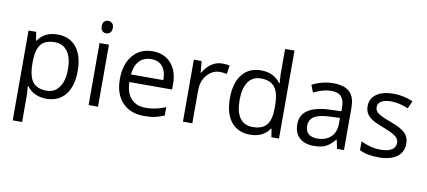

<svg xmlns="http://www.w3.org/2000/svg" viewBox="-84 -1076 3628 1632"><g transform="rotate(10 1730.5 -260.0)"><path d="M335 9.8Q282.7 9.8 239.5 -9.5Q196.3 -28.8 167 -68.8H161.1Q167 -22 167 20V240.2H85.9V-535.2H151.9L163.1 -461.9H167Q198.2 -505.9 239.7 -525.4Q281.2 -544.9 335 -544.9Q441.4 -544.9 499.3 -472.2Q557.1 -399.4 557.1 -268.1Q557.1 -136.2 498.3 -63.2Q439.5 9.8 335 9.8ZM323.2 -476.1Q241.2 -476.1 204.6 -430.7Q168 -385.3 167 -286.1V-268.1Q167 -155.3 204.6 -106.7Q242.2 -58.1 325.2 -58.1Q394.5 -58.1 433.8 -114.3Q473.1 -170.4 473.1 -269Q473.1 -369.1 433.8 -422.6Q394.5 -476.1 323.2 -476.1Z M779.8 0H698.7V-535.2H779.8ZM691.9 -680.2Q691.9 -708 705.6 -720.9Q719.2 -733.9 739.7 -733.9Q759.3 -733.9 773.4 -720.7Q787.6 -707.5 787.6 -680.2Q787.6 -652.8 773.4 -639.4Q759.3 -626 739.7 -626Q719.2 -626 705.6 -639.4Q691.9 -652.8 691.9 -680.2Z M1177.7 9.8Q1059.1 9.8 990.5 -62.5Q921.9 -134.8 921.9 -263.2Q921.9 -392.6 985.6 -468.8Q1049.3 -544.9 1156.7 -544.9Q1257.3 -544.9 1315.9 -478.8Q1374.5 -412.6 1374.5 -304.2V-252.9H1005.9Q1008.3 -158.7 1053.5 -109.9Q1098.6 -61 1180.7 -61Q1267.1 -61 1351.6 -97.2V-24.9Q1308.6 -6.3 1270.3 1.7Q1231.9 9.8 1177.7 9.8ZM1155.8 -477.1Q1091.3 -477.1 1053 -435.1Q1014.6 -393.1 1007.8 -318.8H1287.6Q1287.6 -395.5 1253.4 -436.3Q1219.2 -477.1 1155.8 -477.1Z M1756.8 -544.9Q1792.5 -544.9 1820.8 -539.1L1809.6 -463.9Q1776.4 -471.2 1751 -471.2Q1686 -471.2 1639.9 -418.5Q1593.8 -365.7 1593.8 -287.1V0H1512.7V-535.2H1579.6L1588.9 -436H1592.8Q1622.6 -488.3 1664.6 -516.6Q1706.5 -544.9 1756.8 -544.9Z M2265.1 -71.8H2260.7Q2204.6 9.8 2092.8 9.8Q1987.8 9.8 1929.4 -62Q1871.1 -133.8 1871.1 -266.1Q1871.1 -398.4 1929.7 -471.7Q1988.3 -544.9 2092.8 -544.9Q2201.7 -544.9 2259.8 -465.8H2266.1L2262.7 -504.4L2260.7 -542V-759.8H2341.8V0H2275.9ZM2103 -58.1Q2186 -58.1 2223.4 -103.3Q2260.7 -148.4 2260.7 -249V-266.1Q2260.7 -379.9 2222.9 -428.5Q2185.1 -477.1 2102.1 -477.1Q2030.8 -477.1 1992.9 -421.6Q1955.1 -366.2 1955.1 -265.1Q1955.1 -162.6 1992.7 -110.4Q2030.3 -58.1 2103 -58.1Z M2842.8 0 2826.7 -76.2H2822.8Q2782.7 -25.9 2742.9 -8.1Q2703.1 9.8 2643.6 9.8Q2564 9.8 2518.8 -31.2Q2473.6 -72.3 2473.6 -147.9Q2473.6 -310.1 2732.9 -317.9L2823.7 -320.8V-354Q2823.7 -417 2796.6 -447Q2769.5 -477.1 2710 -477.1Q2643.1 -477.1 2558.6 -436L2533.7 -498Q2573.2 -519.5 2620.4 -531.7Q2667.5 -543.9 2714.8 -543.9Q2810.5 -543.9 2856.7 -501.5Q2902.8 -459 2902.8 -365.2V0ZM2659.7 -57.1Q2735.4 -57.1 2778.6 -98.6Q2821.8 -140.1 2821.8 -214.8V-263.2L2740.7 -259.8Q2644 -256.3 2601.3 -229.7Q2558.6 -203.1 2558.6 -147Q2558.6 -103 2585.2 -80.1Q2611.8 -57.1 2659.7 -57.1Z M3415 -146Q3415 -71.3 3359.4 -30.8Q3303.7 9.8 3203.1 9.8Q3096.7 9.8 3037.1 -23.9V-99.1Q3075.7 -79.6 3119.9 -68.4Q3164.1 -57.1 3205.1 -57.1Q3268.6 -57.1 3302.7 -77.4Q3336.9 -97.7 3336.9 -139.2Q3336.9 -170.4 3309.8 -192.6Q3282.7 -214.8 3204.1 -245.1Q3129.4 -272.9 3097.9 -293.7Q3066.4 -314.5 3051 -340.8Q3035.6 -367.2 3035.6 -403.8Q3035.6 -469.2 3088.9 -507.1Q3142.1 -544.9 3234.9 -544.9Q3321.3 -544.9 3403.8 -509.8L3375 -443.8Q3294.4 -477.1 3229 -477.1Q3171.4 -477.1 3142.1 -459Q3112.8 -440.9 3112.8 -409.2Q3112.8 -387.7 3123.8 -372.6Q3134.8 -357.4 3159.2 -343.8Q3183.6 -330.1 3252.9 -304.2Q3348.1 -269.5 3381.6 -234.4Q3415 -199.2 3415 -146Z"/></g></svg>

Font: f01972551
Style: Regular
Weight: 400
Foundry: Ascender Corporation
Version: Version 1.10